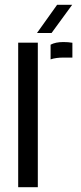

<svg xmlns="http://www.w3.org/2000/svg" viewBox="-20 -777 336 797"><path d="M190 -530.5V-591.5Q210.5 -602.5 243 -602.5Q263 -602.5 280.5 -599.5V-538H244Q211.5 -538 190 -530.5ZM55.5 0V-600H137V0ZM133.5 -640 217 -757H279.5L194 -640Z"/></svg>

Font: Big Shoulders Stencil Text
Style: Regular
Weight: 400
Designer: Patric King
Foundry: XO Type Co
Version: Version 1.000